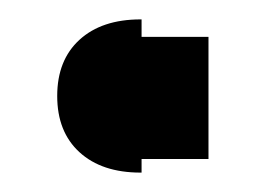

<svg xmlns="http://www.w3.org/2000/svg" viewBox="-20 -164 289 198"><path d="M125 14Q85 14 62 -7Q39 -28 39 -65Q39 -102 62 -123Q85 -144 125 -144H126V-126H195V0H126V14Z"/></svg>

Font: Hjärnsläpp Display
Style: Regular
Weight: 400
Designer: Baptiste Guesnon
Foundry: Bloom Type
Version: Version 1.000